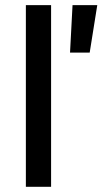

<svg xmlns="http://www.w3.org/2000/svg" viewBox="-20 -723 396 743"><path d="M80.1 0V-703.1H177.7V0ZM251 -519.5 260.7 -703.1H356.4L327.1 -519.5Z"/></svg>

Font: Sen Medium
Style: Regular
Weight: 500
Designer: Kosal Sen, Philatype
Foundry: Philatype
Version: Version 2.000;gftools[0.9.31]